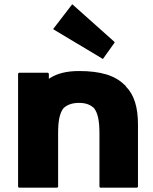

<svg xmlns="http://www.w3.org/2000/svg" viewBox="-20 -865 713 892"><path d="M510 -672 316 -845 313 -842 227 -730 231 -727 458 -591 461 -595 513 -668ZM250 3V-245C250 -301 256 -340 277 -365H278C294 -379 317 -387 347 -387C376 -387 397 -380 414 -365H415C435 -341 442 -302 442 -245V3L446 7H617L621 3V-287C621 -367 603 -425 565 -463L564 -465V-466L558 -471C514 -515 446 -535 347 -535C288 -535 246 -523 215 -504L207 -499V-523L203 -527H68L64 -523V3L68 7H246ZM509 -672H510Z"/></svg>

Font: Hussar Woodtype
Style: Bd
Weight: 900
Foundry: Cannot Into Space Fonts
Version: Version 1.07